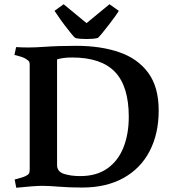

<svg xmlns="http://www.w3.org/2000/svg" viewBox="-20 -876 808 905"><path d="M358 -46Q435.2 -46 486.1 -82Q537 -118 562 -181.2Q587 -244.3 587 -325.3Q587 -469 522 -537Q457 -605 320 -605Q293 -605 275 -602Q257 -599 249 -596.1V-98Q249 -67 281.5 -56.5Q314 -46 358 -46ZM367 8Q306 8 258 4Q210 0 180 0Q159.3 0 126.7 2.5Q94 5 56.7 9L49 -30Q49 -30 59 -32.5Q69 -35 82 -39Q95 -43 104 -47.9Q115 -54 117.5 -60.2Q120 -66.5 120 -79V-569Q120 -581 117.5 -585.5Q115 -590 104 -597Q96 -603 82.5 -607.5Q69 -612 58.5 -614.5Q48 -617 48 -617L56 -654Q114.3 -650 184 -655Q253.7 -660 339 -660Q454.5 -660 541.8 -630Q629.2 -600 678.6 -533Q728 -466 728 -355Q728 -246 685.5 -164Q643 -82 562 -37Q481 8 367 8ZM441 -697Q421 -692 388 -692Q354 -692 335 -697Q329 -701 315 -718.5Q301 -736 284.5 -757.5Q268 -779 255 -798.5Q242 -818 237 -825L280 -856L388 -767L496 -856L540 -825Q537 -819 523.5 -800Q510 -781 493 -759Q476 -737 461.5 -719.5Q447 -702 441 -697Z"/></svg>

Font: Buenard
Style: Regular
Weight: 400
Version: Version 2.000